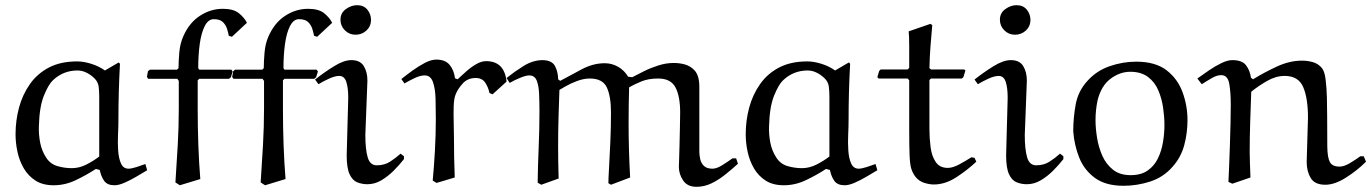

<svg xmlns="http://www.w3.org/2000/svg" viewBox="-20 -703 5292 741"><path d="M278 -466Q302 -466 331.5 -457Q361 -448 385 -431L438 -462L443 -457Q437 -348 437 -239Q437 -216 435.5 -184Q434 -152 436 -122Q438 -92 447 -72Q456 -52 476 -52Q487 -52 506 -58Q525 -64 541 -70L548 -46Q528 -34 505 -20.5Q482 -7 460 2.5Q438 12 422 12Q394 12 382 -5Q370 -22 365 -47L350 -51Q313 -27 272 -7.5Q231 12 187 12Q145 12 117 -6Q89 -24 72 -53Q55 -82 47.5 -116.5Q40 -151 40 -185Q40 -238 53.5 -288Q67 -338 95.5 -378.5Q124 -419 169 -442.5Q214 -466 278 -466ZM257 -54Q286 -54 313.5 -68Q341 -82 363 -99V-329Q363 -349 361 -367Q359 -385 347 -398Q334 -412 316 -421.5Q298 -431 279 -431Q224 -431 184 -393Q167 -377 149.5 -334Q132 -291 130 -215Q129 -184 135 -152.5Q141 -121 158 -95Q174 -70 201.5 -62Q229 -54 257 -54Z M551 -428 558 -434H663L669 -440Q669 -466 672 -500.5Q675 -535 687 -562Q710 -615 751.5 -642Q793 -669 840 -669Q881 -669 902 -652Q923 -635 933 -615L875 -561L863 -565Q861 -576 856.5 -591Q852 -606 840.5 -617.5Q829 -629 805 -629Q784 -629 770.5 -603Q757 -577 751 -534Q745 -491 745 -440L749 -434H873L878 -427L871 -405L864 -399H749L743 -393V-282Q743 -212 745.5 -142.5Q748 -73 753 -12L674 12L657 1Q662 -73 666 -144Q670 -215 670 -283V-391L664 -399H552L547 -406Z M880 -428 887 -434H992L998 -440Q998 -466 1001 -500.5Q1004 -535 1016 -562Q1039 -615 1080.5 -642Q1122 -669 1169 -669Q1210 -669 1231 -652Q1252 -635 1262 -615L1204 -561L1192 -565Q1190 -576 1185.5 -591Q1181 -606 1169.5 -617.5Q1158 -629 1134 -629Q1113 -629 1099.5 -603Q1086 -577 1080 -534Q1074 -491 1074 -440L1078 -434H1202L1207 -427L1200 -405L1193 -399H1078L1072 -393V-282Q1072 -212 1074.5 -142.5Q1077 -73 1082 -12L1003 12L986 1Q991 -73 995 -144Q999 -215 999 -283V-391L993 -399H881L876 -406Z M1412 -625Q1411 -600 1393.5 -584.5Q1376 -569 1352 -569Q1328 -569 1311 -586Q1294 -603 1294 -627Q1294 -653 1315 -668Q1336 -683 1358 -683Q1384 -683 1398 -665.5Q1412 -648 1412 -625ZM1398 -392 1390 -182Q1390 -127 1399 -96Q1408 -65 1434 -65Q1463 -65 1484.5 -78.5Q1506 -92 1526 -110L1539 -100V-89Q1522 -67 1499.5 -44.5Q1477 -22 1451.5 -7Q1426 8 1398 8Q1377 8 1358.5 0.5Q1340 -7 1329 -31Q1318 -55 1318 -104L1324 -325Q1324 -364 1316.5 -387Q1309 -410 1289 -410Q1273 -410 1250 -399.5Q1227 -389 1209 -378L1196 -396Q1230 -423 1268.5 -447Q1307 -471 1336 -471Q1370 -471 1384 -448Q1398 -425 1398 -392Z M1935 -388 1881 -339 1869 -344Q1865 -365 1853 -383.5Q1841 -402 1816 -402Q1785 -402 1766 -381Q1747 -360 1739 -340Q1732 -324 1731 -294Q1730 -264 1731 -230.5Q1732 -197 1732 -170Q1732 -95 1735 -18L1665 3L1650 -6Q1655 -59 1658.5 -121Q1662 -183 1662 -243Q1662 -282 1661 -321Q1660 -360 1651 -386Q1642 -412 1619 -412Q1602 -412 1581 -402Q1560 -392 1541 -381L1529 -398Q1549 -414 1572.5 -431Q1596 -448 1620 -460.5Q1644 -473 1664 -473Q1698 -473 1715 -453Q1732 -433 1736 -401L1746 -397Q1761 -411 1779.5 -427.5Q1798 -444 1818 -455.5Q1838 -467 1856 -467Q1927 -467 1935 -388Z M2338 10 2328 4Q2328 -12 2330.5 -55Q2333 -98 2335.5 -155Q2338 -212 2338 -269Q2338 -331 2322 -365.5Q2306 -400 2256 -400Q2233 -400 2207.5 -390.5Q2182 -381 2163 -370Q2144 -359 2139 -356Q2137 -302 2135.5 -248Q2134 -194 2134 -139Q2134 -108 2134.5 -76.5Q2135 -45 2136 -14L2069 10L2055 2Q2056 -67 2059 -136Q2062 -205 2062 -273Q2062 -311 2060.5 -342.5Q2059 -374 2051 -393Q2043 -412 2022 -412Q2010 -412 1987 -402.5Q1964 -393 1947 -383L1935 -402Q1965 -426 2000 -448Q2035 -470 2072 -471Q2110 -471 2122 -448Q2134 -425 2134 -397L2142 -391Q2181 -412 2225 -435.5Q2269 -459 2314 -459Q2342 -459 2366 -445Q2390 -431 2404 -407L2420 -405Q2439 -415 2465 -428Q2491 -441 2521 -450.5Q2551 -460 2580 -460Q2602 -460 2622.5 -454.5Q2643 -449 2659 -433Q2679 -413 2679 -368Q2679 -323 2679 -248V-117Q2679 -104 2682.5 -88.5Q2686 -73 2697 -62.5Q2708 -52 2730 -52Q2746 -52 2767.5 -65.5Q2789 -79 2807 -92H2821L2828 -71Q2806 -51 2780 -30Q2754 -9 2726 4.5Q2698 18 2668 18Q2633 18 2616.5 -6.5Q2600 -31 2600 -59Q2600 -65 2601 -88Q2602 -111 2602.5 -142.5Q2603 -174 2604 -207.5Q2605 -241 2605 -269Q2605 -331 2587 -365.5Q2569 -400 2520 -400Q2483 -400 2456 -389Q2429 -378 2408 -366Q2407 -332 2406.5 -297.5Q2406 -263 2406 -228Q2406 -122 2412 -18Z M3096 -466Q3120 -466 3149.5 -457Q3179 -448 3203 -431L3256 -462L3261 -457Q3255 -348 3255 -239Q3255 -216 3253.5 -184Q3252 -152 3254 -122Q3256 -92 3265 -72Q3274 -52 3294 -52Q3305 -52 3324 -58Q3343 -64 3359 -70L3366 -46Q3346 -34 3323 -20.5Q3300 -7 3278 2.5Q3256 12 3240 12Q3212 12 3200 -5Q3188 -22 3183 -47L3168 -51Q3131 -27 3090 -7.5Q3049 12 3005 12Q2963 12 2935 -6Q2907 -24 2890 -53Q2873 -82 2865.5 -116.5Q2858 -151 2858 -185Q2858 -238 2871.5 -288Q2885 -338 2913.5 -378.5Q2942 -419 2987 -442.5Q3032 -466 3096 -466ZM3075 -54Q3104 -54 3131.5 -68Q3159 -82 3181 -99V-329Q3181 -349 3179 -367Q3177 -385 3165 -398Q3152 -412 3134 -421.5Q3116 -431 3097 -431Q3042 -431 3002 -393Q2985 -377 2967.5 -334Q2950 -291 2948 -215Q2947 -184 2953 -152.5Q2959 -121 2976 -95Q2992 -70 3019.5 -62Q3047 -54 3075 -54Z M3487 -582 3571 -611 3578 -606Q3574 -563 3571 -523.5Q3568 -484 3567 -440L3573 -435H3701L3706 -431L3698 -405L3692 -400H3573L3567 -394V-205Q3567 -170 3571.5 -135Q3576 -100 3591.5 -77.5Q3607 -55 3638 -55Q3657 -55 3682 -68.5Q3707 -82 3729 -96L3741 -94L3748 -79Q3714 -47 3671 -19Q3628 9 3584 9Q3567 9 3546.5 2.5Q3526 -4 3512 -22Q3502 -36 3497 -52Q3492 -68 3490.5 -102Q3489 -136 3489 -203V-393L3483 -400H3371L3366 -405L3373 -429L3379 -435H3483L3489 -441Q3489 -479 3489 -521Q3489 -563 3487 -582Z M3957 -625Q3956 -600 3938.5 -584.5Q3921 -569 3897 -569Q3873 -569 3856 -586Q3839 -603 3839 -627Q3839 -653 3860 -668Q3881 -683 3903 -683Q3929 -683 3943 -665.5Q3957 -648 3957 -625ZM3943 -392 3935 -182Q3935 -127 3944 -96Q3953 -65 3979 -65Q4008 -65 4029.5 -78.5Q4051 -92 4071 -110L4084 -100V-89Q4067 -67 4044.5 -44.5Q4022 -22 3996.5 -7Q3971 8 3943 8Q3922 8 3903.5 0.5Q3885 -7 3874 -31Q3863 -55 3863 -104L3869 -325Q3869 -364 3861.5 -387Q3854 -410 3834 -410Q3818 -410 3795 -399.5Q3772 -389 3754 -378L3741 -396Q3775 -423 3813.5 -447Q3852 -471 3881 -471Q3915 -471 3929 -448Q3943 -425 3943 -392Z M4505 -59Q4470 -19 4419.5 -2.5Q4369 14 4316 14Q4247 14 4205.5 -16.5Q4164 -47 4145 -95Q4126 -143 4122 -196Q4122 -248 4131.5 -300Q4141 -352 4177 -391Q4212 -430 4262.5 -447.5Q4313 -465 4365 -465Q4439 -465 4482 -432Q4525 -399 4544 -347Q4563 -295 4563 -239Q4563 -190 4550.5 -143Q4538 -96 4505 -59ZM4342 -426Q4302 -426 4266 -399Q4230 -372 4216 -316Q4212 -297 4210 -278Q4208 -259 4208 -239Q4208 -208 4214 -171Q4220 -134 4234.5 -101.5Q4249 -69 4275.5 -48Q4302 -27 4343 -27Q4384 -27 4409.5 -45Q4435 -63 4449 -92Q4463 -121 4468.5 -155Q4474 -189 4474 -220Q4474 -251 4469 -286.5Q4464 -322 4450.5 -354Q4437 -386 4410.5 -406Q4384 -426 4342 -426Z M4806 -18 4736 6 4721 -1Q4722 -20 4723.5 -57Q4725 -94 4726.5 -138.5Q4728 -183 4729 -225.5Q4730 -268 4730 -298Q4730 -348 4724 -380.5Q4718 -413 4693 -413Q4677 -413 4658.5 -402.5Q4640 -392 4618 -378L4601 -400Q4622 -415 4646 -431.5Q4670 -448 4694 -459.5Q4718 -471 4736 -471Q4774 -471 4789 -451Q4804 -431 4808 -403L4816 -397Q4858 -423 4907.5 -446Q4957 -469 5005 -469Q5027 -469 5047.5 -463Q5068 -457 5082 -440Q5092 -428 5096 -396.5Q5100 -365 5101 -326.5Q5102 -288 5102 -256Q5102 -181 5102.5 -138Q5103 -95 5112.5 -77.5Q5122 -60 5150 -60Q5167 -60 5189 -73Q5211 -86 5230 -100H5243L5252 -79Q5218 -45 5174.5 -17.5Q5131 10 5095 10Q5054 10 5038.5 -16Q5023 -42 5023 -78L5028 -249Q5028 -324 5009.5 -367Q4991 -410 4938 -410Q4904 -410 4870 -390.5Q4836 -371 4809 -349Q4807 -295 4805 -233Q4803 -171 4803 -116Q4803 -95 4804 -71.5Q4805 -48 4806 -18Z"/></svg>

Font: Aref Ruqaa Ink
Style: Regular
Weight: 400
Designer: Abdullah Aref
Version: Version 1.005